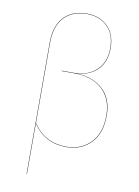

<svg xmlns="http://www.w3.org/2000/svg" viewBox="-99 -798 765 1055"><g transform="rotate(10 283.5 -271.0)"><path d="M503 -199Q503 -100 450 -45.5Q397 9 314 9Q255 9 208.5 -15Q162 -39 127 -90V191H125V-541Q125 -635 172 -684Q219 -733 299 -733Q369 -733 414 -690.5Q459 -648 460 -569Q460 -492 416.5 -448Q373 -404 302 -399Q393 -395 448 -344Q503 -293 503 -199ZM501 -199Q501 -294 443 -346Q385 -398 284 -398H217V-400H285Q363 -400 410.5 -445Q458 -490 458 -567Q458 -646 413.5 -688.5Q369 -731 299 -731Q220 -731 173.5 -682.5Q127 -634 127 -541V-93Q162 -41 208.5 -17Q255 7 314 7Q396 7 448.5 -47Q501 -101 501 -199Z"/></g></svg>

Font: FiraGO Two
Style: Regular
Weight: 100
Designer: bBox Type
Foundry: bBox Type GmbH
Version: Version 1.001